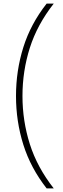

<svg xmlns="http://www.w3.org/2000/svg" viewBox="-20 -828 353 1068"><path d="M239.5 220Q150.5 106.5 109.8 -23.2Q69 -153 69 -294Q69 -435 109.8 -565Q150.5 -695 239.5 -808H279Q187 -691 146 -562Q105 -433 105 -294Q105 -155.5 146 -26.2Q187 103 279 220Z"/></svg>

Font: Encode Sans Th
Style: Regular
Weight: 100
Designer: Multiple Designers
Foundry: Impallari Type
Version: Version 3.002; ttfautohint (v1.8.3) -l 8 -r 50 -G 200 -x 14 